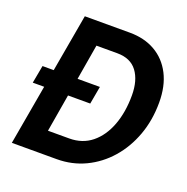

<svg xmlns="http://www.w3.org/2000/svg" viewBox="-126 -817 909 934"><g transform="rotate(20 329.0 -350.0)"><path d="M33.5 0 88 -310H29L46 -402H104L156.5 -700H389.5Q465 -700 521.2 -667.8Q577.5 -635.5 608.8 -574.8Q640 -514 640 -429Q640 -337.5 611.5 -259.5Q583 -181.5 532 -123.2Q481 -65 413 -32.5Q345 0 265.5 0ZM326.5 -310H211.5L178.5 -115.5H288.5Q356.5 -115.5 404.5 -154.5Q452.5 -193.5 478 -261.5Q503.5 -329.5 503.5 -416.5Q503.5 -494 469.5 -539.5Q435.5 -585 366.5 -585H258.5L227.5 -402H343Z"/></g></svg>

Font: Cabin Condensed
Style: Bold Italic
Weight: 700
Width: 3
Italic angle: -10°
Designer: Pablo Impallari
Foundry: Pablo Impallari. http://www.impallari.com Igino Marini. http://www.ikern.com
Version: Version 3.001; ttfautohint (v1.8.3)